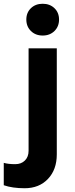

<svg xmlns="http://www.w3.org/2000/svg" viewBox="-72 -769 398 1021"><path d="M80 33V-512H230V52Q230 133 183 182.5Q136 232 59 232Q-6 232 -52 216V97Q-28 104 9 104Q41 104 60.5 84.5Q80 65 80 33ZM68 -665Q68 -702 92.5 -725.5Q117 -749 155 -749Q193 -749 217.5 -725.5Q242 -702 242 -665Q242 -628 217.5 -604Q193 -580 155 -580Q117 -580 92.5 -604Q68 -628 68 -665Z"/></svg>

Font: Metropolitano
Style: Bold
Weight: 700
Designer: Fonts by Alex Slobzheninov & Chris M. Simpson / Changes by Cristiano Sobral
Foundry: Fonts by Alex Slobzheninov & Chris M. Simpson / Changes by Cristiano Sobral
Version: Version 1.00;August 30, 2020;FontCreator 13.0.0.2681 64-bit